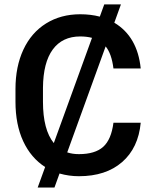

<svg xmlns="http://www.w3.org/2000/svg" viewBox="-20 -785 693 866"><path d="M614.7 -231.4Q604 -117.7 530.8 -54Q457.5 9.8 335.9 9.8Q291 9.8 248.5 -2.4L225.6 61H149.9L183.6 -31.7Q119.6 -72.8 84.7 -147.9Q49.8 -223.1 49.8 -326.2V-383.8Q49.8 -484.4 85.4 -561Q121.1 -637.7 187.7 -679.2Q254.4 -720.7 341.8 -720.7Q389.2 -720.7 430.2 -710L450.2 -765.1H525.4L495.6 -682.6Q600.1 -620.1 614.7 -476.1H491.7Q483.4 -543 456.5 -575.7L283.2 -97.7Q306.6 -89.8 335.9 -89.8Q408.7 -89.8 445.3 -122.6Q481.9 -155.3 491.7 -231.4ZM173.8 -326.2Q173.8 -199.7 222.7 -139.6L395 -614.3Q370.6 -620.6 341.8 -620.6Q261.2 -620.6 218 -561.8Q174.8 -502.9 173.8 -389.2Z"/></svg>

Font: Roboto Medium
Style: Regular
Weight: 500
Designer: Google
Version: Version 2.134; 2016; ttfautohint (v1.6)